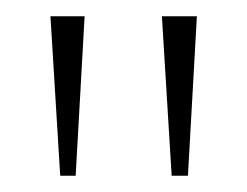

<svg xmlns="http://www.w3.org/2000/svg" viewBox="-20 -734 304 236"><path d="M191 -518 179 -714H222L211 -518ZM54 -518 42 -714H84L73 -518Z"/></svg>

Font: Noto Serif Bengali SemiCondensed Thin
Style: Regular
Weight: 100
Width: 4
Designer: Juan Bruce, Universal Thirst, Indian Type Foundry and the Monotype Design Team.
Foundry: Monotype Imaging Inc.
Version: Version 2.003; ttfautohint (v1.8.4.7-5d5b)